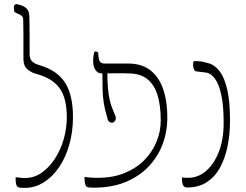

<svg xmlns="http://www.w3.org/2000/svg" viewBox="-20 -901 1198 934"><path d="M56 -39Q70 -38 78.5 -36.5Q87 -35 101 -35Q146 -35 183 -61Q220 -87 247.5 -129.5Q275 -172 290 -224.5Q305 -277 305 -330Q305 -422 271 -470.5Q237 -519 159 -541Q136 -546 115 -562.5Q94 -579 94 -614Q94 -647 94 -675.5Q94 -704 94 -733.5Q94 -763 93 -802Q93 -818 85 -824.5Q77 -831 61 -837Q54 -840 51 -843Q48 -846 48 -858Q47 -865 48 -870.5Q49 -876 52.5 -878.5Q56 -881 62 -881Q75 -878 85 -874.5Q95 -871 103 -865Q114 -857 118.5 -845.5Q123 -834 123 -817Q124 -780 124 -732Q124 -684 124 -639Q124 -615 135.5 -603Q147 -591 175 -583Q259 -558 297 -498Q335 -438 335 -331Q335 -261 317.5 -198.5Q300 -136 268 -88.5Q236 -41 193 -14Q150 13 100 13Q86 13 77.5 12Q69 11 64 6Q59 1 57.5 -9.5Q56 -20 56 -39Z M502 -559Q502 -508 505 -474Q508 -440 513 -417.5Q518 -395 525.5 -376Q533 -357 542 -335Q546 -323 539.5 -313.5Q533 -304 525 -304Q520 -304 515.5 -306Q511 -308 507 -313.5Q503 -319 502 -328Q490 -367 485 -399Q480 -431 479 -465.5Q478 -500 478 -546ZM435 12Q422 12 413 11Q404 10 399.5 5Q395 0 393 -10.5Q391 -21 391 -40Q405 -39 416 -37.5Q427 -36 456 -36Q529 -36 585.5 -59Q642 -82 681 -121Q720 -160 741 -210.5Q762 -261 762 -316Q762 -385 747 -436Q732 -487 697.5 -515.5Q663 -544 603 -544Q573 -545 540.5 -544.5Q508 -544 475 -544Q461 -544 452 -552Q443 -560 438 -573.5Q433 -587 433 -605.5Q433 -624 438 -646Q439 -650 444 -650.5Q449 -651 453.5 -648.5Q458 -646 458 -642Q459 -615 464.5 -604Q470 -593 486 -592Q515 -592 544 -592Q573 -592 602 -592Q671 -592 713.5 -557.5Q756 -523 775.5 -462Q795 -401 794 -321Q793 -256 770 -196.5Q747 -137 702 -90Q657 -43 590.5 -15.5Q524 12 435 12Z M982 -548 933 -554Q929 -555 925.5 -560.5Q922 -566 920.5 -573Q919 -580 919 -587.5Q919 -595 921 -599.5Q923 -604 927 -604Q938 -604 951 -603Q964 -602 992 -594Q1024 -586 1048 -555Q1072 -524 1085.5 -465Q1099 -406 1099 -313Q1099 -251 1087.5 -192.5Q1076 -134 1051.5 -88Q1027 -42 987 -15.5Q947 11 891 11Q885 11 880.5 9.5Q876 8 872.5 3Q869 -2 867 -11.5Q865 -21 865 -38Q872 -37 878 -36.5Q884 -36 895 -36Q943 -36 981.5 -68.5Q1020 -101 1044 -161Q1068 -221 1068 -303Q1068 -387 1056.5 -439.5Q1045 -492 1025.5 -518.5Q1006 -545 982 -548Z"/></svg>

Font: Noto Rashi Hebrew ExtraLight
Style: Regular
Weight: 250
Version: Version 1.006